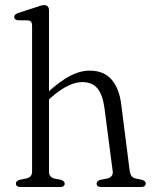

<svg xmlns="http://www.w3.org/2000/svg" viewBox="-20 -752 614 772"><path d="M177 -710.5V-63Q177 -50 182.8 -43.2Q188.5 -36.5 199.5 -34L224.5 -29Q240 -24.5 240 -14Q240 0 222 0H62Q53.5 0 48.8 -3.8Q44 -7.5 44 -14Q44 -20 48.2 -23.5Q52.5 -27 60.5 -29.5L86 -34.5Q97.5 -37 103.2 -43.8Q109 -50.5 109 -63V-648Q109 -659 105 -664.2Q101 -669.5 92 -670L51.5 -670.5Q44.5 -671.5 40.8 -675Q37 -678.5 37 -683.5Q37 -689 41 -693Q45 -697 54 -700L124.5 -723Q135.5 -726.5 143.5 -729Q151.5 -731.5 157.5 -731.5Q167 -731.5 172 -726Q177 -720.5 177 -710.5ZM165 -341.5 148 -359.5 171.5 -380.5Q221 -425.5 261.5 -446.8Q302 -468 341 -468Q397.5 -468 428.5 -432.2Q459.5 -396.5 467.5 -332L501.5 -64.5Q503.5 -51.5 509 -44.2Q514.5 -37 526 -34L549.5 -29.5Q557.5 -27 561.8 -23.5Q566 -20 566 -14Q566 -7.5 561.2 -3.8Q556.5 0 547.5 0H387Q368.5 0 368.5 -14Q368.5 -24.5 384 -29L410 -34Q422 -36.5 428.5 -44Q435 -51.5 433 -64.5L400 -317.5Q393 -370.5 372 -396.2Q351 -422 311 -422Q284.5 -422 254 -407.5Q223.5 -393 186 -360.5Z"/></svg>

Font: Fraunces 48pt Soft Wonky Light
Style: Regular
Weight: 300
Version: Version 1.000;[b76b70a41]